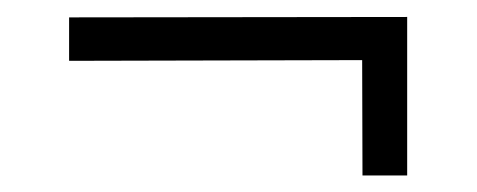

<svg xmlns="http://www.w3.org/2000/svg" viewBox="-20 -410 576 232"><path d="M472 -389.5V-337.5L63.5 -336.5V-389ZM472 -376V-198H418L417.5 -376Z"/></svg>

Font: Public Sans Thin ExtraLight
Style: Regular
Weight: 250
Version: Version 1.007